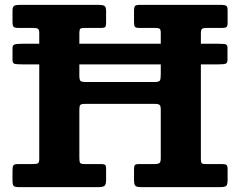

<svg xmlns="http://www.w3.org/2000/svg" viewBox="-20 -770 988 790"><path d="M72 -590H877Q903.5 -590 909.8 -587Q916 -584 916 -573.5V-523.5Q916 -512.5 910.2 -508.8Q904.5 -505 874.5 -505H76Q46 -505 38.8 -508Q31.5 -511 31.5 -522.5V-573Q31.5 -583 38.8 -586.5Q46 -590 72 -590ZM306.5 -634V-459.5Q306.5 -441 311.5 -436.8Q316.5 -432.5 336 -432.5H615Q634 -432.5 637.8 -438.5Q641.5 -444.5 641.5 -464V-633.5Q641.5 -647.5 637.5 -651.2Q633.5 -655 619.5 -655H554Q539.5 -655 535.5 -659.2Q531.5 -663.5 531.5 -678V-724.5Q531.5 -741 535.8 -745.5Q540 -750 556.5 -750H891.5Q904.5 -750 910.5 -746.2Q916.5 -742.5 916.5 -728.5V-675.5Q916.5 -663 912 -659Q907.5 -655 894 -655H830.5Q815 -655 810.8 -650.8Q806.5 -646.5 806.5 -631V-116Q806.5 -103.5 809.5 -99.2Q812.5 -95 825.5 -95H894Q907.5 -95 912 -91Q916.5 -87 916.5 -73V-31.5Q916.5 -9.5 910.5 -4.8Q904.5 0 884 0H561.5Q543.5 0 537.5 -5Q531.5 -10 531.5 -28.5V-75Q531.5 -87 535.2 -91Q539 -95 551 -95H615.5Q631.5 -95 636.5 -99.5Q641.5 -104 641.5 -119.5V-318Q641.5 -334 636.8 -338.2Q632 -342.5 617 -342.5H330Q314.5 -342.5 310.5 -338.2Q306.5 -334 306.5 -319V-120Q306.5 -105.5 309.5 -100.2Q312.5 -95 327 -95H395Q407.5 -95 412 -92Q416.5 -89 416.5 -76V-29Q416.5 -9.5 409.2 -4.8Q402 0 384 0H59Q41.5 0 36.5 -4.5Q31.5 -9 31.5 -27V-68.5Q31.5 -83.5 35 -89.2Q38.5 -95 53.5 -95H115Q130 -95 135.8 -98Q141.5 -101 141.5 -116V-634Q141.5 -647.5 136.5 -651.2Q131.5 -655 118 -655H56.5Q40 -655 35.8 -659.8Q31.5 -664.5 31.5 -681.5V-726.5Q31.5 -741.5 38 -745.8Q44.5 -750 59 -750H386.5Q402 -750 409.2 -746Q416.5 -742 416.5 -725V-676.5Q416.5 -662.5 412.8 -658.8Q409 -655 395.5 -655H327Q313.5 -655 310 -651.2Q306.5 -647.5 306.5 -634Z"/></svg>

Font: Besley*
Style: Bold
Weight: 700
Designer: Owen Earl
Foundry: indestructible type*
Version: Version 2.000; ttfautohint (v1.8.3)